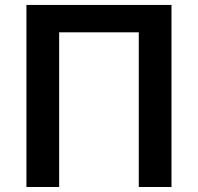

<svg xmlns="http://www.w3.org/2000/svg" viewBox="-20 -747 791 767"><path d="M665.1 0H534.4V-617.9H216.3V0H85.6V-727.3H665.1Z"/></svg>

Font: Linik Sans SemiBold
Style: Regular
Weight: 600
Designer: Fonts by Rasmus Andersson / Changes by Cristiano Sobral with parts from Marc Monis
Foundry: rsms
Version: Version 3.020; ttfautohint (v1.6)